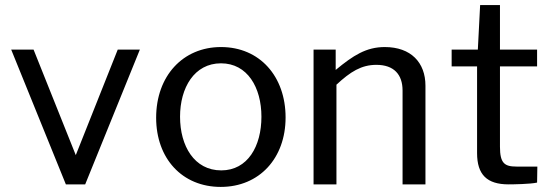

<svg xmlns="http://www.w3.org/2000/svg" viewBox="-20 -725 2181 755"><path d="M530 -530H443L278 -115L112 -530H24L239 0H315Z M848 10C1000 10 1103 -103 1103 -263C1103 -425 1001 -540 849 -540C699 -540 594 -426 594 -262C594 -102 696 10 848 10ZM850 -55C744 -55 688 -151 688 -266C688 -380 744 -476 849 -476C953 -476 1008 -381 1008 -266C1008 -150 954 -55 850 -55Z M1213 0H1303V-392C1358 -443 1401 -470 1460 -470C1529 -470 1563 -432 1563 -369V0H1653V-388C1653 -479 1596 -540 1493 -540C1420 -540 1369 -507 1300 -450V-530H1213Z M2092 -464V-530H1946V-705H1868L1859 -530H1756V-464H1856V-123C1856 -38 1895 0 1980 0C1997 0 2066 -1 2092 -7L2093 -70H2011C1964 -70 1946 -83 1946 -148V-464Z"/></svg>

Font: 18Franklin
Style: Regular
Weight: 400
Designer: Pablo Impallari, Rodrigo Fuenzalida (Modified by Dan O. Williams)
Version: Version 0.025;PS 000.025;hotconv 1.0.88;makeotf.lib2.5.64775